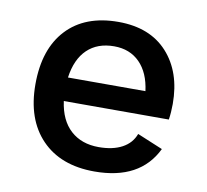

<svg xmlns="http://www.w3.org/2000/svg" viewBox="-64 -580 709 659"><g transform="rotate(10 290.5 -250.0)"><path d="M526 -210H160Q169 -144 207 -109.5Q245 -75 305 -75Q354 -75 386.5 -92.5Q419 -110 431 -143L520 -106Q464 10 305 10Q187 10 120.5 -59Q54 -128 54 -250Q54 -373 118 -441.5Q182 -510 298 -510Q408 -510 469 -443Q530 -376 530 -265Q530 -236 526 -210ZM160 -292H430Q422 -355 387.5 -390Q353 -425 298 -425Q240 -425 204.5 -391Q169 -357 160 -292Z"/></g></svg>

Font: Work Sans Medium
Style: Regular
Weight: 500
Designer: Wei Huang
Foundry: Wei Huang
Version: Version 1.500